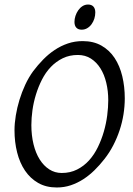

<svg xmlns="http://www.w3.org/2000/svg" viewBox="-20 -811 585 846"><path d="M457 -369.1Q457 -410.2 448.2 -446.5Q439.5 -482.9 422.4 -510Q405.3 -537.1 380.4 -553Q355.5 -568.8 323.2 -568.8Q286.1 -568.8 256.6 -554.4Q227.1 -540 204.1 -516.1Q181.2 -492.2 165 -460.4Q148.9 -428.7 138.4 -394.5Q127.9 -360.4 123 -325.4Q118.2 -290.5 118.2 -259.8Q118.2 -214.4 127.7 -175.5Q137.2 -136.7 154.8 -108.6Q172.4 -80.6 197 -64.7Q221.7 -48.8 252 -48.8Q289.6 -48.8 319.6 -64Q349.6 -79.1 372.3 -104.2Q395 -129.4 411.1 -162.4Q427.2 -195.3 437.5 -231Q447.8 -266.6 452.4 -302.5Q457 -338.4 457 -369.1ZM529.8 -377.9Q529.8 -343.3 524.2 -307.6Q518.6 -272 507.1 -237.3Q495.6 -202.6 478.8 -170.2Q461.9 -137.7 439.9 -109.9Q419.4 -83.5 396.2 -60.8Q373 -38.1 346.9 -21.2Q320.8 -4.4 291.7 5.4Q262.7 15.1 230 15.1Q183.1 15.1 148.2 -4.9Q113.3 -24.9 90.1 -59.3Q66.9 -93.8 55.4 -139.6Q43.9 -185.5 43.9 -236.8Q43.9 -267.6 49.6 -302Q55.2 -336.4 65.7 -370.8Q76.2 -405.3 91.3 -437.7Q106.4 -470.2 126 -497.1Q146.5 -524.4 170.2 -548.6Q193.8 -572.8 220.9 -590.8Q248 -608.9 278.8 -619.4Q309.6 -629.9 344.2 -629.9Q392.1 -629.9 427.2 -609.9Q462.4 -589.8 485.1 -555.4Q507.8 -521 518.8 -475.1Q529.8 -429.2 529.8 -377.9ZM399.9 -756.3Q399.9 -742.7 395.8 -729.2Q391.6 -715.8 383.8 -704.8Q376 -693.8 364.7 -687Q353.5 -680.2 339.8 -680.2Q324.7 -680.2 316.4 -689Q308.1 -697.8 308.1 -714.4Q308.1 -727.5 312.5 -741Q316.9 -754.4 324.7 -765.6Q332.5 -776.9 343.5 -783.9Q354.5 -791 368.2 -791Q383.3 -791 391.6 -782Q399.9 -772.9 399.9 -756.3Z"/></svg>

Font: Gentium Plus APac
Style: Italic
Weight: 400
Italic angle: -8°
Designer: J. Victor Gaultney, Annie Olsen, Iska Routamaa, Becca Hirsbrunner
Foundry: SIL International
Version: Version 5.000